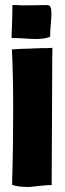

<svg xmlns="http://www.w3.org/2000/svg" viewBox="-20 -656 256 758"><path d="M183 -604Q183 -592 181 -566Q178 -538 178 -511Q157 -502 122 -502Q107 -502 79 -504Q53 -506 26 -506V-527L27 -545Q29 -601 29 -636H51L62 -635H91L166 -636Q176 -636 179.5 -628Q183 -620 183 -604ZM134 78Q126 79 108 81Q90 83 86 82Q53 82 28 74V56Q32 -64 32 -219Q32 -365 27 -461Q68 -464 98 -464Q107 -465 122 -465L142 -466H162L187 -467Q186 -432 186 -356L184 75H168Z"/></svg>

Font: Londrina Solid Black
Style: Regular
Weight: 900
Designer: Marcelo Magalhaes
Foundry: Marcelo Magalhães
Version: Version 1.002